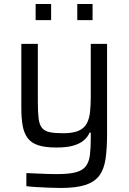

<svg xmlns="http://www.w3.org/2000/svg" viewBox="-20 -728 639 954"><path d="M282 206Q253 206 221.5 204.5Q190 203 161.5 201.5Q133 200 111 197V132Q144 133 171.5 134.5Q199 136 222.5 136.5Q246 137 265 137Q323 137 356.5 128Q390 119 406 98.5Q422 78 426.5 44Q431 10 431 -39V-69H425Q417 -49 398 -32Q379 -15 346 -5Q313 5 260 5Q204 5 169.5 -6.5Q135 -18 117 -42.5Q99 -67 92.5 -104Q86 -141 86 -192V-510H168V-221Q168 -169 172 -138Q176 -107 189.5 -91.5Q203 -76 228 -71Q253 -66 293 -66Q343 -66 371 -78.5Q399 -91 411.5 -115Q424 -139 427.5 -172.5Q431 -206 431 -248V-510H512V-63Q512 10 504.5 61.5Q497 113 473.5 144.5Q450 176 404 191Q358 206 282 206ZM157 -628V-708H234V-628ZM364 -628V-708H440V-628Z"/></svg>

Font: Saira Thin
Style: Regular
Weight: 400
Version: Version 1.101